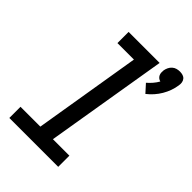

<svg xmlns="http://www.w3.org/2000/svg" viewBox="-227 -875 972 972"><g transform="rotate(45 259.0 -388.5)"><path d="M428 -573 390 -615Q404 -627 416 -641Q428 -655 437 -671Q429 -673 422.5 -678Q416 -683 412.5 -690.5Q409 -698 408.5 -706Q408 -714 409 -723Q411 -734 416 -744.5Q421 -755 430 -763Q439 -771 450 -774Q461 -777 472 -777Q483 -777 493 -774Q503 -771 509.5 -763Q516 -755 517.5 -744.5Q519 -734 517 -723Q514 -702 506.5 -681Q499 -660 487.5 -640.5Q476 -621 461 -604Q446 -587 428 -573ZM27 0V-80H169L264 -655H146V-735H368L259 -80H377V0Z"/></g></svg>

Font: Iosevka Curly Slab MdObl
Style: Regular
Weight: 500
Italic angle: -9°
Monospace: yes
Designer: Belleve Invis
Foundry: Belleve Invis
Version: Version 11.0.0; ttfautohint (v1.8.3)